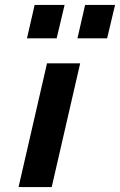

<svg xmlns="http://www.w3.org/2000/svg" viewBox="-20 -756 485 776"><path d="M89 -601 120 -736H241L209 -601ZM293 -601 324 -736H445L413 -601ZM55 0 170 -500H304L189 0Z"/></svg>

Font: Titillium Web
Style: Bold Italic
Weight: 700
Italic angle: -13°
Version: Version 1.001;PS 57.000;hotconv 1.0.70;makeotf.lib2.5.55311